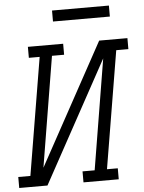

<svg xmlns="http://www.w3.org/2000/svg" viewBox="-73 -962 756 1009"><g transform="rotate(-5 304.5 -457.0)"><path d="M-13 0V-58H51L154 -677H97V-735H283V-677H219L123 -95L473 -735H622V-677H558L455 -58H512V0H326V-58H390L486 -640L136 0ZM240 -856V-914H540V-856Z"/></g></svg>

Font: Iosevka Curly Slab LtExObl
Style: Regular
Weight: 300
Width: 7
Italic angle: -9°
Monospace: yes
Designer: Belleve Invis
Foundry: Belleve Invis
Version: Version 11.1.0; ttfautohint (v1.8.3)